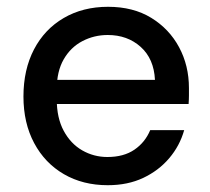

<svg xmlns="http://www.w3.org/2000/svg" viewBox="-20 -533 619 565"><path d="M297 12Q224 12 168 -20.5Q112 -53 80.5 -112Q49 -171 49 -249Q49 -328 80 -387.5Q111 -447 167.5 -480Q224 -513 298 -513Q372 -513 425 -480.5Q478 -448 507 -394Q536 -340 536 -274Q536 -264 536 -252.5Q536 -241 535 -227H122V-298H436Q433 -360 394 -395Q355 -430 297 -430Q257 -430 222.5 -412Q188 -394 167.5 -358.5Q147 -323 147 -270V-241Q147 -186 167.5 -148Q188 -110 222 -90.5Q256 -71 296 -71Q344 -71 375.5 -92.5Q407 -114 422 -150H522Q509 -104 478 -67.5Q447 -31 401.5 -9.5Q356 12 297 12Z"/></svg>

Font: DM Sans 17pt Medium
Style: Regular
Weight: 500
Version: Version 4.004;gftools[0.9.30]